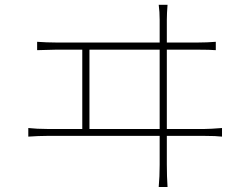

<svg xmlns="http://www.w3.org/2000/svg" viewBox="-20 -749 1017 785"><path d="M662.1 -668V-77.1Q662.1 -26.4 665 15.6H628.9Q632.8 -27.3 632.8 -75.2V-668Q632.8 -701.2 628.9 -729.5H665Q662.1 -694.3 662.1 -668ZM345.7 -555.7V-206.1H316.4V-555.7ZM171.9 -221.7H817.4Q838.9 -221.7 887.7 -225.6V-190.4Q863.3 -193.4 817.4 -193.4H171.9Q138.7 -193.4 95.7 -190.4V-225.6Q131.8 -221.7 171.9 -221.7ZM208 -575.2H791Q826.2 -575.2 862.3 -578.1V-543.9Q837.9 -545.9 791 -545.9H208Q186.5 -545.9 131.8 -543.9V-578.1Q171.9 -575.2 208 -575.2Z"/></svg>

Font: Min Sans VF VF
Style: Regular
Weight: 400
Designer: Jinseong-Kim, NotoSansCJK, Nunito
Foundry: Jinseong-Kim
Version: Version 1.420;Glyphs 3.1.2 (3151)